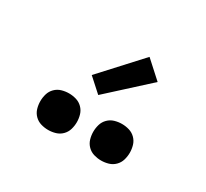

<svg xmlns="http://www.w3.org/2000/svg" viewBox="-87 -1111 674 628"><g transform="rotate(30 250.0 -797.5)"><path d="M350 -611Q336 -611 322.5 -615Q309 -619 299 -629Q289 -639 285 -652.5Q281 -666 281 -680Q281 -694 285 -707.5Q289 -721 299 -731Q309 -741 322.5 -745Q336 -749 350 -749Q364 -749 377.5 -745Q391 -741 401 -731Q411 -721 415 -707.5Q419 -694 419 -680Q419 -666 415 -652.5Q411 -639 401 -629Q391 -619 377.5 -615Q364 -611 350 -611ZM150 -611Q136 -611 122.5 -615Q109 -619 99 -629Q89 -639 85 -652.5Q81 -666 81 -680Q81 -694 85 -707.5Q89 -721 99 -731Q109 -741 122.5 -745Q136 -749 150 -749Q164 -749 177.5 -745Q191 -741 201 -731Q211 -721 215 -707.5Q219 -694 219 -680Q219 -666 215 -652.5Q211 -639 201 -629Q191 -619 177.5 -615Q164 -611 150 -611ZM235 -792 184 -838 318 -984 382 -926Z"/></g></svg>

Font: Iosevka Slab Medium
Style: Regular
Weight: 500
Monospace: yes
Designer: Belleve Invis
Foundry: Belleve Invis
Version: Version 11.1.1; ttfautohint (v1.8.3)